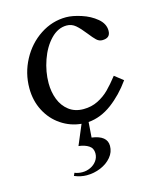

<svg xmlns="http://www.w3.org/2000/svg" viewBox="-102 -505 644 796"><g transform="rotate(-15 220.5 -107.5)"><path d="M235.8 8.8 231 74.2Q295.9 83 295.9 127Q295.9 153.8 278.1 175Q260.3 196.3 231.7 208.3Q203.1 220.2 171.9 220.2Q146 220.2 119.1 209L124.5 196.8Q139.6 203.1 157.7 203.1Q175.8 203.1 192.4 195.3Q209 187.5 219.2 173.3Q229.5 159.2 229.5 141.1Q229.5 119.1 212.6 108.2Q195.8 97.2 169.4 94.2L205.6 8.3Q158.7 3.9 119.4 -22.5Q80.1 -48.8 57.4 -92.5Q34.7 -136.2 34.7 -189.9Q34.7 -254.4 64.9 -311Q95.2 -367.7 146.5 -401.4Q197.8 -435.1 257.3 -435.1Q284.7 -435.1 322 -423.1Q359.4 -411.1 386.5 -388.4Q413.6 -365.7 413.6 -335.9Q413.6 -319.8 405 -312Q396.5 -304.2 378.4 -304.2Q365.2 -304.2 354.2 -314.5Q343.3 -324.7 326.2 -346.7Q305.7 -373 289.1 -387.2Q272.5 -401.4 251 -401.4Q213.4 -401.4 182.6 -369.4Q151.9 -337.4 134.5 -287.8Q117.2 -238.3 117.2 -189.5Q117.2 -151.4 129.6 -119.4Q142.1 -87.4 167.5 -67.9Q192.9 -48.3 230 -48.3Q264.2 -48.3 292 -62.3Q319.8 -76.2 340.8 -97.2Q361.8 -118.2 386.2 -149.4L422.9 -120.6Q384.8 -66.9 336.9 -31.2Q289.1 4.4 235.8 8.8Z"/></g></svg>

Font: Radley
Style: Italic
Weight: 400
Italic angle: -12°
Designer: Vernon Adams
Foundry: Vernon Adams
Version: Version 1.003; ttfautohint (v1.6)